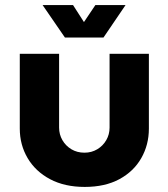

<svg xmlns="http://www.w3.org/2000/svg" viewBox="-20 -725 661 757"><path d="M314 12Q235 12 177.5 -18.5Q120 -49 89 -101.5Q58 -154 58 -218V-513H213V-222Q213 -195 226 -172.5Q239 -150 261.5 -136.5Q284 -123 313 -123Q341 -123 363.5 -136.5Q386 -150 399 -172.5Q412 -195 412 -222V-513H567V-218Q567 -154 537 -101.5Q507 -49 450.5 -18.5Q394 12 314 12ZM236 -577 148 -705H268L311 -638L356 -705H475L388 -577Z"/></svg>

Font: MuseoModerno Thin
Style: Bold
Weight: 700
Version: Version 1.003